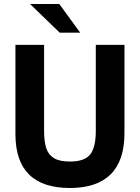

<svg xmlns="http://www.w3.org/2000/svg" viewBox="-20 -921 698 958"><path d="M57 -252V-697H200V-268Q200 -214 211 -181Q222 -148 250 -131.5Q278 -115 329 -115Q403 -115 430.5 -151Q458 -187 458 -267V-697H601V-257Q601 -120 532.5 -51.5Q464 17 329 17Q57 17 57 -252ZM130 -901H276L380 -758H278Z"/></svg>

Font: Hanken Grotesk ExtraBold
Style: Regular
Weight: 800
Designer: Alfredo Marco Pradil
Foundry: Hanken Design Co.
Version: Version 3.014